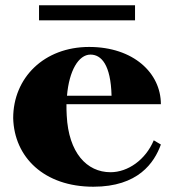

<svg xmlns="http://www.w3.org/2000/svg" viewBox="-20 -693 660 728"><path d="M334 15C504 15 565 -76 590 -145L563 -161C532 -87 465 -40 399 -40C309 -40 240 -114 233 -255C232 -270 232 -284 232 -298H590C590 -416 486 -515 318 -515C147 -515 30 -398 30 -245C34 -97 147 15 334 15ZM128 -673V-616H492V-673ZM234 -330C242 -425 278 -486 323 -486C364 -486 400 -448 403 -330Z"/></svg>

Font: Sprat
Style: Bold
Weight: 700
Designer: Ethan Nakache
Foundry: Collletttivo
Version: Version 2.000;Glyphs 3.2 (3217)